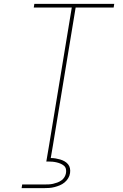

<svg xmlns="http://www.w3.org/2000/svg" viewBox="-20 -755 640 995"><path d="M234 0 352 -716H155L158 -735H572L569 -716H372L254 0ZM92 220 95 201H210Q221 201 232.5 200.5Q244 200 255 197.5Q266 195 277 191Q288 187 298 180Q308 173 314 163Q320 153 322 142Q324 131 321.5 120.5Q319 110 311 103.5Q303 97 293.5 93Q284 89 273.5 86.5Q263 84 252 83Q241 82 230 82H220L234 0H254L243 64Q256 64 268 66Q280 68 292 71.5Q304 75 314.5 81Q325 87 332.5 96Q340 105 342.5 117Q345 129 343 142Q341 156 333.5 168.5Q326 181 314.5 190.5Q303 200 289.5 205.5Q276 211 262.5 214.5Q249 218 235 219Q221 220 207 220Z"/></svg>

Font: Iosevka Thin Extended
Style: Italic
Weight: 100
Width: 7
Italic angle: -9°
Monospace: yes
Designer: Belleve Invis
Foundry: Belleve Invis
Version: Version 32.5.0; ttfautohint (v1.8.4)